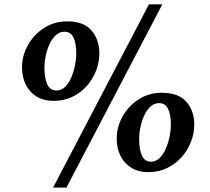

<svg xmlns="http://www.w3.org/2000/svg" viewBox="-20 -826 973 890"><path d="M229 -358.5Q181.5 -358.5 148.8 -379Q116 -399.5 99 -434.8Q82 -470 82 -513.5Q82 -567 109 -616Q136 -665 183.8 -696Q231.5 -727 292 -727Q368 -727 404.2 -684.5Q440.5 -642 440.5 -579Q440.5 -537.5 425.2 -498.2Q410 -459 382 -427.2Q354 -395.5 315 -377Q276 -358.5 229 -358.5ZM242 -406.5Q264.5 -406.5 281.5 -423Q298.5 -439.5 310 -466Q321.5 -492.5 327.5 -522.5Q333.5 -552.5 333.5 -578.5Q333.5 -625.5 320.5 -652.2Q307.5 -679 279 -679Q256.5 -679 239.2 -663.2Q222 -647.5 210 -622Q198 -596.5 192 -567.2Q186 -538 186 -511Q186 -464 199 -435.2Q212 -406.5 242 -406.5ZM670.5 -806H732.5L288 43.5H226ZM667.5 -28Q620.5 -28 587.8 -48.8Q555 -69.5 538 -104.5Q521 -139.5 521 -183.5Q521 -237 548 -285.8Q575 -334.5 622.2 -365.2Q669.5 -396 730.5 -396Q807.5 -396 844 -354Q880.5 -312 880.5 -248.5Q880.5 -207.5 865 -168Q849.5 -128.5 821.2 -97Q793 -65.5 754 -46.8Q715 -28 667.5 -28ZM680 -76.5Q702.5 -76.5 719.5 -93Q736.5 -109.5 748.2 -136Q760 -162.5 766 -192.2Q772 -222 772 -248.5Q772 -295.5 758.8 -321.8Q745.5 -348 717.5 -348Q695 -348 677.8 -332.2Q660.5 -316.5 648.8 -291.2Q637 -266 631 -237Q625 -208 625 -180.5Q625 -133.5 637.8 -105Q650.5 -76.5 680 -76.5Z"/></svg>

Font: Merriweather 36pt ExtraBold
Style: Italic
Weight: 800
Italic angle: -7.8°
Version: Version 2.101